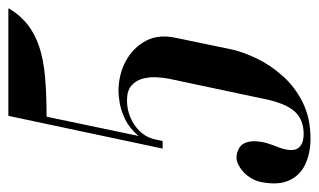

<svg xmlns="http://www.w3.org/2000/svg" viewBox="-208 -570 745 448"><g transform="rotate(-90 164.0 -346.5)"><path d="M117.2 -699 40.8 -339H58.5L115.2 -609.8Q168 -609.8 208.2 -613.4Q248.5 -617 278.2 -626.9Q308 -636.8 329.9 -653.9Q351.8 -671 367.5 -697V-699ZM63.8 6Q112 6 148.4 -12.1Q184.8 -30.2 210.1 -58.8Q235.5 -87.2 250.8 -118.9Q266 -150.5 272.2 -178.2L299 -307.2Q308.2 -347.8 292.4 -377.8Q276.5 -407.8 245.1 -424.9Q213.8 -442 174 -442Q163 -442 145.2 -438.8Q127.5 -435.5 107.8 -425.8Q88 -416 70.4 -395.4Q52.8 -374.8 41 -339.8L40.8 -339H58.5L62.5 -357.8Q67 -377 80.2 -391.2Q93.5 -405.5 112.6 -413.9Q131.8 -422.2 153 -422.2Q175.8 -422.2 187.6 -412Q199.5 -401.8 203.8 -386.1Q208 -370.5 207.2 -353.9Q206.5 -337.2 203.8 -324.5L156.8 -102.5Q146.8 -52.8 127.8 -31.4Q108.8 -10 75 -10Q49.5 -10 40.9 -24.4Q32.2 -38.8 45 -71.8Q49 -81 52.9 -93.8Q56.8 -106.5 57.8 -120.8Q58.8 -135 54.1 -146.6Q49.5 -158.2 35.8 -163.5Q19.2 -170.2 3.8 -162.6Q-11.8 -155 -22.6 -140.8Q-33.5 -126.5 -36.8 -111.5Q-45.5 -70 -33.4 -43.8Q-21.2 -17.5 5 -5.8Q31.2 6 63.8 6Z"/></g></svg>

Font: Emberly Black
Style: Italic
Weight: 900
Italic angle: -12°
Designer: Rajesh Rajput
Foundry: Rajesh Rajput
Version: Version 1.000